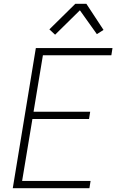

<svg xmlns="http://www.w3.org/2000/svg" viewBox="-20 -987 640 1007"><path d="M47 0 168 -735H570L564 -697H205L156 -401H453L447 -363H150L96 -38H455L449 0ZM269 -805 239 -833 375 -967H433L523 -830L488 -808L399 -933Z"/></svg>

Font: Iosevka Aile XLt Obl
Style: Regular
Weight: 200
Italic angle: -9°
Designer: Belleve Invis
Foundry: Belleve Invis
Version: Version 31.1.0; ttfautohint (v1.8.4)